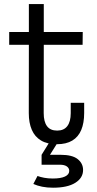

<svg xmlns="http://www.w3.org/2000/svg" viewBox="-20 -687 467 927"><path d="M191 -140.8Q191 -99.2 207 -77.9Q222.9 -56.5 255.9 -56.5Q288.6 -56.5 305 -78.2Q321.5 -99.9 321.5 -140.8V-190.7H386.4V-141.5Q386.4 -93.4 372.3 -59.6Q358.2 -25.8 329 -8.3Q299.8 9.3 254.6 9.3Q207.8 9.3 177.9 -8.8Q147.9 -26.8 133.5 -60.4Q119 -94 119 -140.8L119.4 -470.6H24.4V-532.5H119.4V-667.5H191.4V-532.5H379.5L378.8 -470.6H191.4ZM161 162.7Q174.9 167.8 193.8 171.4Q212.7 174.9 234.9 174.9Q273.1 174.9 293.7 165.3Q314.3 155.6 314.3 138.1Q314.3 124.6 302.6 116.4Q291 108.3 269.3 108.3H180.8V60.4H272.3Q329 60.4 355 81.1Q381.1 101.9 381.1 133.8Q381.1 172.1 343.4 195.7Q305.6 219.3 236.2 219.3Q207.5 219.3 183.7 214.5Q159.9 209.7 141 201.2ZM225.6 -11.7H266.4L221.3 60.4H180.8Z"/></svg>

Font: Hepta Slab ExtraLight
Style: Regular
Weight: 200
Designer: Michael LaGattuta
Foundry: Michael LaGattuta
Version: Version 1.100